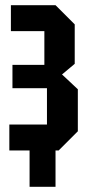

<svg xmlns="http://www.w3.org/2000/svg" viewBox="-20 -580 348 740"><path d="M280 -74 206 0H194V140H94V0H16V-100H161V-240H28V-330H151V-460H22V-560H194L268 -486V-334L219 -293L280 -236Z"/></svg>

Font: Tektur Condensed Medium
Style: Regular
Weight: 500
Width: 3
Designer: Adam Jagosz
Foundry: Adam Jagosz
Version: Version 1.005;gftools[0.9.30]